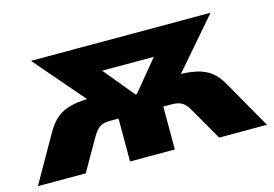

<svg xmlns="http://www.w3.org/2000/svg" viewBox="-73 -649 1127 791"><g transform="rotate(-15 490.0 -253.0)"><path d="M1 0 116 -202Q137 -238 162 -258Q187 -278 225 -286.5Q263 -295 319 -295H372L324 -254L107 -506H873L655 -254L608 -295H661Q717 -295 754 -287Q791 -279 817 -259Q843 -239 863 -202L978 0H774L693 -141Q684 -157 674 -166Q664 -175 651.5 -179Q639 -183 623 -183H585V0H394V-183H356Q340 -183 327.5 -179Q315 -175 305.5 -166Q296 -157 286 -141L205 0ZM487 -261H493L643 -443L648 -391H331L337 -443Z"/></g></svg>

Font: Nunito Sans 7pt Black
Style: Regular
Weight: 900
Designer: Vernon Adams
Foundry: Vernon Adams
Version: Version 3.101;gftools[0.9.27]